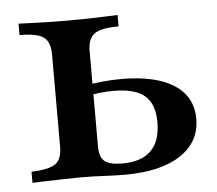

<svg xmlns="http://www.w3.org/2000/svg" viewBox="-39 -458 565 500"><g transform="rotate(-5 243.5 -208.0)"><path d="M26.6 0V-29Q72.6 -30.6 89.5 -42.7Q106.5 -54.8 106.5 -87.1V-328.2Q106.5 -361.3 89.5 -373.8Q72.6 -386.3 26.6 -386.3V-416.1Q44.4 -415.3 80.2 -414.1Q116.1 -412.9 155.6 -412.9Q191.9 -412.9 229.4 -414.1Q266.9 -415.3 285.5 -416.1V-386.3Q239.5 -386.3 222.2 -373.8Q204.8 -361.3 204.8 -328.2V-79Q204.8 -51.6 218.1 -40.7Q231.5 -29.8 264.5 -29.8Q314.5 -29.8 339.5 -54.8Q364.5 -79.8 364.5 -129Q364.5 -176.6 339.1 -198.4Q313.7 -220.2 257.3 -220.2Q240.3 -220.2 221.4 -218.1Q202.4 -216.1 180.6 -211.3V-239.5Q206.5 -244.4 231.5 -246.8Q256.5 -249.2 279.8 -249.2Q370.2 -249.2 418.1 -218.1Q466.1 -187.1 466.1 -129Q466.1 -68.5 414.1 -34.3Q362.1 0 268.5 0Q244.4 0 214.9 -1.6Q185.5 -3.2 152.4 -3.2Q130.6 -3.2 106 -2.4Q81.5 -1.6 60.1 -1.2Q38.7 -0.8 26.6 0Z"/></g></svg>

Font: Playfair 5pt SemiExpanded Light SemiBold
Style: Regular
Weight: 600
Version: Version 2.001;gftools[0.9.30]